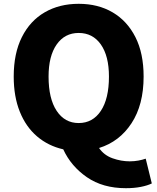

<svg xmlns="http://www.w3.org/2000/svg" viewBox="-20 -778 826 1008"><path d="M393 -132Q467 -132 509.5 -196Q552 -260 552 -376Q552 -484 509.5 -544.5Q467 -605 393 -605Q320 -605 277.5 -544.5Q235 -484 235 -376Q235 -260 277.5 -196Q320 -132 393 -132ZM641 210Q520 210 436.5 152.5Q353 95 312 6Q233 -12 174.5 -62Q116 -112 84 -191.5Q52 -271 52 -376Q52 -498 95 -583.5Q138 -669 215 -713.5Q292 -758 393 -758Q495 -758 571.5 -713Q648 -668 691 -583Q734 -498 734 -376Q734 -228 670.5 -131Q607 -34 500 -1Q526 37 571 53Q616 69 661 69Q685 69 706.5 65Q728 61 745 55L777 185Q755 196 720 203Q685 210 641 210Z"/></svg>

Font: Source Han Sans CN Heavy
Style: Regular
Weight: 900
Designer: Ryoko NISHIZUKA 西塚涼子 (kana, bopomofo & ideographs); Paul D. Hunt (Latin, Greek & Cyrillic); Sandoll Communications 산돌커뮤니
Foundry: Adobe
Version: Version 2.000;hotconv 1.0.107;makeotfexe 2.5.65593